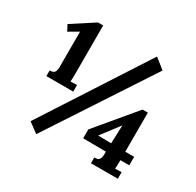

<svg xmlns="http://www.w3.org/2000/svg" viewBox="-125 -675 841 825"><g transform="rotate(30 296.0 -262.0)"><path d="M481.4 -496.1 147.9 12.2 99.1 -23.9 430.7 -536.1ZM43 -435.5 27.8 -464.8 137.7 -536.1H163.6V-295.9Q163.6 -284.2 163.3 -273.4Q163.1 -262.7 162.1 -257.3L194.3 -258.3V-225.6H61V-253.9Q67.9 -253.9 73.5 -255.1Q79.1 -256.3 83 -260Q86.9 -263.7 88.9 -271Q90.8 -278.3 90.8 -291V-463.4ZM517.1 -71.8V-67.4Q517.1 -55.7 516.6 -44.9Q516.1 -34.2 515.6 -28.8L547.4 -29.8V2.9H414.1V-25.4Q420.9 -25.4 426.8 -26.6Q432.6 -27.8 436.5 -31.5Q440.4 -35.2 442.6 -42.5Q444.8 -49.8 444.8 -62.5V-72.3L331.5 -73.2V-117.2L490.7 -307.6H517.1V-113.8H561V-71.8ZM381.3 -115.7 446.3 -114.7 449.7 -204.1H448.7Z"/></g></svg>

Font: Parastoo Print
Style: Print-Bold
Weight: 700
Foundry: Saber Rastikerdar (saber.rastikerdar@gmail.com)
Version: Version 1.0.0-alpha3